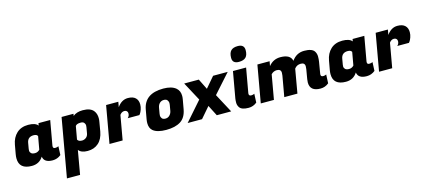

<svg xmlns="http://www.w3.org/2000/svg" viewBox="-71 -1444 5322 2399"><g transform="rotate(-15 2589.5 -244.5)"><path d="M491 -154Q491 -128 517.5 -128Q544 -128 562 -138L557 -25Q509 14 449 14Q339 14 327 -66Q277 14 180 14Q16 14 16 -127Q16 -151 21 -180L42 -297Q58 -387 115.5 -440.5Q173 -494 265.5 -494Q358 -494 391 -451L396 -481H548L492 -166Q491 -160 491 -154ZM195 -202Q193 -193 193 -177Q193 -161 208 -145.5Q223 -130 258.5 -130Q294 -130 320 -158L350 -326Q339 -351 298 -351Q221 -351 208 -277Z M971 -494Q1073 -494 1112 -440Q1140 -403 1140 -346Q1140 -323 1135 -297L1115 -180Q1098 -85 1042 -35.5Q986 14 902 14Q818 14 785 -31L731 278H561L695 -481H849L844 -454Q891 -494 971 -494ZM867 -130Q895 -130 919 -148Q943 -166 949 -202L962 -277Q964 -287 964 -302Q964 -317 951 -334Q938 -351 906 -351Q854 -351 838 -326L808 -158Q822 -130 867 -130Z M1685 -379Q1685 -345 1673.5 -313Q1662 -281 1651 -266L1640 -252H1489Q1514 -275 1514 -309Q1514 -327 1502.5 -338.5Q1491 -350 1471 -350Q1437 -350 1412 -316L1356 0H1186L1271 -481H1429L1417 -414Q1474 -495 1555 -495Q1620 -495 1652.5 -464Q1685 -433 1685 -379Z M2013 -495Q2121 -495 2176 -448Q2219 -411 2219 -345Q2219 -323 2214 -297L2193 -180Q2174 -74 2104.5 -30Q2035 14 1919 14Q1803 14 1749 -30Q1709 -63 1709 -129Q1709 -152 1714 -180L1735 -297Q1770 -495 2013 -495ZM2040 -277Q2042 -287 2042 -302.5Q2042 -318 2029 -337Q2016 -356 1983.5 -356Q1951 -356 1929 -334.5Q1907 -313 1901 -277L1888 -202Q1886 -192 1886 -176.5Q1886 -161 1899 -143Q1912 -125 1944.5 -125Q1977 -125 1999 -147.5Q2021 -170 2027 -202Z M2760 0H2574L2503 -139L2383 0H2197L2413 -246L2283 -488H2472L2540 -351L2657 -488H2846L2629 -245Z M3055 -128Q3078 -128 3096 -138L3091 -25Q3044 14 2984 14Q2893 14 2866 -28Q2848 -56 2848 -87.5Q2848 -119 2852 -143L2912 -481H3082L3026 -166Q3025 -160 3025 -155Q3025 -128 3055 -128ZM2932 -644Q2932 -708 2960.5 -737.5Q2989 -767 3049 -767Q3133 -767 3133 -693Q3133 -630 3104.5 -601Q3076 -572 3015 -572Q2932 -572 2932 -644Z M3985 -128Q4008 -128 4026 -138L4021 -25Q3974 14 3914 14Q3778 14 3778 -100Q3778 -120 3782 -143L3803 -266Q3806 -284 3806 -302Q3806 -350 3753.5 -350Q3701 -350 3671 -309L3617 0H3447L3494 -266Q3497 -284 3497 -302Q3497 -350 3443 -350Q3400 -350 3369 -317L3313 0H3143L3228 -481H3386L3375 -421Q3435 -495 3527 -495Q3657 -495 3675 -409Q3735 -495 3835.5 -495Q3936 -495 3966 -450Q3986 -419 3986 -382Q3986 -345 3981 -315L3956 -166Q3955 -160 3955 -155Q3955 -128 3985 -128Z M4554 -154Q4554 -128 4580.5 -128Q4607 -128 4625 -138L4620 -25Q4572 14 4512 14Q4402 14 4390 -66Q4340 14 4243 14Q4079 14 4079 -127Q4079 -151 4084 -180L4105 -297Q4121 -387 4178.5 -440.5Q4236 -494 4328.5 -494Q4421 -494 4454 -451L4459 -481H4611L4555 -166Q4554 -160 4554 -154ZM4258 -202Q4256 -193 4256 -177Q4256 -161 4271 -145.5Q4286 -130 4321.5 -130Q4357 -130 4383 -158L4413 -326Q4402 -351 4361 -351Q4284 -351 4271 -277Z M5172 -379Q5172 -345 5160.5 -313Q5149 -281 5138 -266L5127 -252H4976Q5001 -275 5001 -309Q5001 -327 4989.5 -338.5Q4978 -350 4958 -350Q4924 -350 4899 -316L4843 0H4673L4758 -481H4916L4904 -414Q4961 -495 5042 -495Q5107 -495 5139.5 -464Q5172 -433 5172 -379Z"/></g></svg>

Font: Fugaz One
Style: Regular
Weight: 400
Designer: Daniel Hernandez
Foundry: Daniel Hernandez
Version: Version 1.002